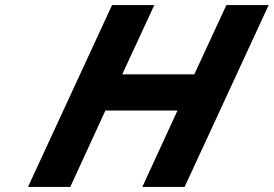

<svg xmlns="http://www.w3.org/2000/svg" viewBox="-20 -734 1075 754"><path d="M1035 -714H869L743 -442H460L586 -714H420L90 0H256L394 -300H677L539 0H705Z"/></svg>

Font: Passageway
Style: BdSuIt
Weight: 700
Foundry: Ascender Corporation
Version: Version 1.11